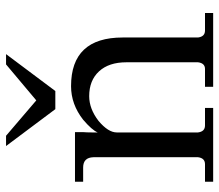

<svg xmlns="http://www.w3.org/2000/svg" viewBox="-65 -660 725 635"><g transform="rotate(-90 297.5 -342.5)"><path d="M572 0V-27H514Q494 -27 491 -50V-299Q491 -470 330 -470Q270 -470 219 -430Q185 -401 177 -382V-402Q177 -418 178 -430V-457H14V-430H61Q94 -430 95 -396V-50Q92 -27 72 -27H14V0H258V-27H200Q180 -27 177 -50V-319Q177 -347 215 -379Q255 -410 297 -410Q349 -410 379 -377.5Q409 -345 409 -287V-50Q406 -27 387 -27H328V0ZM436 -685 314 -522H254L132 -685H166L283 -585L402 -685Z"/></g></svg>

Font: GFS Didot
Style: Regular
Weight: 400
Designer: Takis Katsoulidis and George D. Matthiopoulos
Foundry: Takis Katsoulidis and George D. Matthiopoulos
Version: Version 1.0